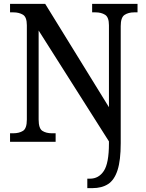

<svg xmlns="http://www.w3.org/2000/svg" viewBox="-20 -734 754 994"><path d="M432 240V191H446Q491 191 517.5 151Q544 111 544 9V-2L180 -576V-115Q180 -69 199.5 -56.5Q219 -44 249 -44H268V0H32V-44H48Q79 -44 99 -56.5Q119 -69 119 -115V-603Q119 -646 98.5 -658Q78 -670 50 -670H32V-714H214L544 -179V-603Q544 -645 524 -657.5Q504 -670 475 -670H457V-714H692V-670H674Q645 -670 625 -657Q605 -644 605 -599V7Q605 96 588.5 147Q572 198 539.5 219Q507 240 458 240Z"/></svg>

Font: Noto Serif Sinhala SemiCondensed Medium
Style: Regular
Weight: 500
Width: 4
Designer: Jelle Bosma - Monotype Design Team
Foundry: Monotype Imaging Inc.
Version: Version 2.007; ttfautohint (v1.8.4.7-5d5b)